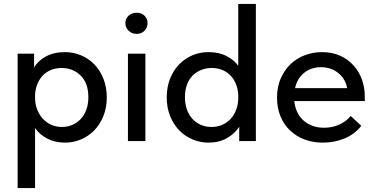

<svg xmlns="http://www.w3.org/2000/svg" viewBox="-20 -720 1920 980"><path d="M70 240V-446H154V-375Q171 -407 212 -430.5Q253 -454 312 -454Q355 -454 394 -437.5Q433 -421 462 -391Q491 -361 508 -318Q525 -275 525 -223Q525 -170 507.5 -127Q490 -84 460.5 -54Q431 -24 392.5 -8Q354 8 312 8Q261 8 221.5 -12.5Q182 -33 159 -66V240ZM295 -373Q263 -373 238 -362Q213 -351 196 -332Q179 -313 169.5 -288Q160 -263 159 -235V-220Q159 -191 168.5 -164.5Q178 -138 195.5 -117.5Q213 -97 238.5 -84.5Q264 -72 296 -72Q326 -72 350.5 -83Q375 -94 393 -113.5Q411 -133 421 -161Q431 -189 431 -224Q431 -296 391.5 -334.5Q352 -373 295 -373Z M633 -446H722V0H633ZM678 -547Q653 -547 636.5 -563Q620 -579 620 -602Q620 -625 636.5 -640Q653 -655 678 -655Q702 -655 717.5 -640Q733 -625 733 -602Q733 -579 717.5 -563Q702 -547 678 -547Z M1044 8Q1002 8 963.5 -8Q925 -24 895.5 -54Q866 -84 848.5 -127Q831 -170 831 -223Q831 -275 848 -318Q865 -361 894 -391Q923 -421 961.5 -437.5Q1000 -454 1044 -454Q1098 -454 1137 -433.5Q1176 -413 1196 -384V-700H1286V0H1201V-73Q1179 -38 1138.5 -15Q1098 8 1044 8ZM1059 -72Q1091 -72 1116 -83.5Q1141 -95 1158.5 -114.5Q1176 -134 1185.5 -160Q1195 -186 1196 -214V-235Q1195 -263 1185.5 -288Q1176 -313 1159 -332Q1142 -351 1117 -362Q1092 -373 1061 -373Q1032 -373 1007 -363Q982 -353 963.5 -334.5Q945 -316 934.5 -288Q924 -260 924 -224Q924 -189 934 -161Q944 -133 962 -113.5Q980 -94 1004.5 -83Q1029 -72 1059 -72Z M1628 8Q1577 8 1534.5 -8Q1492 -24 1460.5 -54Q1429 -84 1411.5 -126.5Q1394 -169 1394 -222Q1394 -277 1413 -320Q1432 -363 1463.5 -393Q1495 -423 1536.5 -438.5Q1578 -454 1624 -454Q1676 -454 1716.5 -435.5Q1757 -417 1785 -385.5Q1813 -354 1827.5 -313.5Q1842 -273 1842 -229V-204H1482Q1489 -140 1530.5 -104Q1572 -68 1634 -68Q1676 -68 1711.5 -84Q1747 -100 1770 -128L1824 -78Q1791 -35 1739 -13.5Q1687 8 1628 8ZM1618 -377Q1568 -377 1532.5 -348.5Q1497 -320 1486 -270H1752Q1744 -316 1707.5 -346.5Q1671 -377 1618 -377Z"/></svg>

Font: Tilda Sans Medium
Style: Regular
Weight: 500
Designer: ParaType Ltd
Foundry: ParaType Ltd
Version: Version 1.009